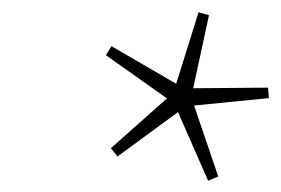

<svg xmlns="http://www.w3.org/2000/svg" viewBox="-20 -696 471 322"><path d="M346 -400 329 -393 278.5 -508 177 -433.5 166 -447.5 260 -531 157.5 -603.5 167 -618.5 275.5 -555.5 313 -675.5 330.5 -670.5 304 -548 429.5 -549 431 -531.5 305.5 -519Z"/></svg>

Font: Newsreader 16pt 16pt ExtraLight
Style: Italic
Weight: 250
Italic angle: -17°
Version: Version 1.003